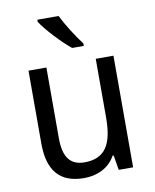

<svg xmlns="http://www.w3.org/2000/svg" viewBox="-86 -832 732 908"><g transform="rotate(-10 279.5 -378.0)"><path d="M258 -766H156V-756C180 -717 251 -641 295 -606H351V-618C322 -655 280 -721 258 -766ZM481 -536H396V-255C396 -129 361 -63 259 -63C191 -63 159 -106 159 -195V-536H73V-186C73 -56 128 10 245 10C307 10 365 -16 395 -71H400L412 0H481Z"/></g></svg>

Font: Noto Sans Myanmar UI SemiCondensed
Style: Regular
Weight: 400
Width: 4
Designer: Monotype Design Team
Foundry: Monotype Imaging Inc.
Version: Version 2.103